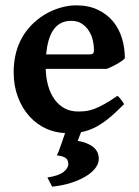

<svg xmlns="http://www.w3.org/2000/svg" viewBox="-20 -489 524 726"><path d="M353.5 111.8Q353.5 129.9 340.3 147Q327.1 164.1 303.7 178.2Q280.3 192.4 247.8 202.6Q215.3 212.9 177.2 216.8L159.2 182.1Q201.7 175.8 220 161.4Q238.3 147 238.3 131.3Q238.3 114.7 227.1 107.7Q215.8 100.6 194.3 98.6L195.8 96.7Q197.3 94.7 201.4 84.5Q205.6 74.2 212.9 52.7Q218.3 38.1 226.1 14.2Q189 12.7 155.8 -2Q119.1 -18.6 91.6 -48.8Q64 -79.1 47.9 -121.6Q31.7 -164.1 31.7 -215.8Q31.7 -282.2 56.9 -334.2Q82 -386.2 132.3 -422.9Q145 -432.1 160.9 -440.7Q176.8 -449.2 194.1 -455.3Q211.4 -461.4 230 -465.1Q248.5 -468.8 267.1 -468.8Q314.9 -468.8 349.9 -452.1Q384.8 -435.5 407.5 -408Q430.2 -380.4 441.2 -344.2Q452.1 -308.1 452.1 -268.6Q447.8 -263.7 439.5 -257.8Q431.2 -252 421.4 -246.6Q411.6 -241.2 401.6 -236.3Q391.6 -231.4 383.8 -228.5H152.8Q153.8 -193.4 162.4 -163.8Q170.9 -134.3 186.5 -112.8Q202.1 -91.3 224.4 -79.3Q246.6 -67.4 275.4 -67.4Q290.5 -67.4 304.9 -69.1Q319.3 -70.8 336.2 -77.1Q353 -83.5 374 -95Q395 -106.4 423.8 -126.5Q426.8 -125 430.9 -120.6Q435.1 -116.2 438.7 -111.1Q442.4 -106 445.3 -101.6Q448.2 -97.2 449.2 -95.2Q415.5 -61 388.7 -39.6Q361.8 -18.1 337.2 -6.1Q312.5 5.9 288.1 10.3H286.6L273.9 43.5Q312 50.3 332.8 67.1Q353.5 84 353.5 111.8ZM249.5 -410.2Q226.6 -410.2 210 -401.4Q193.4 -392.6 181.9 -376Q170.4 -359.4 163.8 -335.9Q157.2 -312.5 154.3 -283.2H316.9Q328.1 -283.2 331.8 -286.9Q335.4 -290.5 335.4 -300.8Q335.4 -315.4 331.5 -334.2Q327.6 -353 317.6 -369.9Q307.6 -386.7 291 -398.4Q274.4 -410.2 249.5 -410.2Z"/></svg>

Font: Gentium Basic
Style: Bold
Weight: 700
Designer: J. Victor Gaultney and Annie Olsen
Foundry: SIL International
Version: Version 1.100